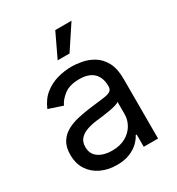

<svg xmlns="http://www.w3.org/2000/svg" viewBox="-183 -877 928 1005"><g transform="rotate(-30 281.0 -374.5)"><path d="M230 12.7Q178.2 12.7 136 -6.8Q93.8 -26.4 68.8 -64Q43.9 -101.6 43.9 -155.3Q43.9 -202.1 62.5 -231.4Q81.1 -260.7 112.1 -277.6Q143.1 -294.4 180.7 -302.7Q218.3 -311 256.3 -315.9Q305.2 -322.3 335.9 -325.7Q366.7 -329.1 381.6 -337.4Q396.5 -345.7 396.5 -365.7V-368.7Q396.5 -419.4 367.7 -447.5Q338.9 -475.6 282.2 -475.6Q223.1 -475.6 189.9 -450Q156.7 -424.3 144 -395.5L59.6 -423.3Q80.6 -473.1 116.2 -501.2Q151.9 -529.3 194.8 -541Q237.8 -552.7 279.8 -552.7Q307.1 -552.7 342 -546.1Q377 -539.6 409.4 -520Q441.9 -500.5 463.1 -462.2Q484.4 -423.8 484.4 -359.9V0H397.9V-74.2H392.1Q382.8 -55.2 362.3 -34.9Q341.8 -14.6 309.1 -1Q276.4 12.7 230 12.7ZM245.1 -64.9Q293.9 -64.9 327.6 -84Q361.3 -103 378.9 -133.5Q396.5 -164.1 396.5 -197.3V-272.9Q391.1 -266.6 373 -261.5Q355 -256.3 331.8 -252.4Q308.6 -248.5 286.9 -245.8Q265.1 -243.2 252.4 -241.7Q220.7 -237.8 193.1 -228.3Q165.5 -218.8 148.9 -200.4Q132.3 -182.1 132.3 -150.9Q132.3 -108.4 164.3 -86.7Q196.3 -64.9 245.1 -64.9ZM233.9 -617.2 302.2 -760.7H400.4L305.7 -617.2Z"/></g></svg>

Font: Inter-Regular
Style: Regular
Weight: 400
Designer: Rasmus Andersson
Foundry: rsms
Version: Version 4.000;git-a52131595